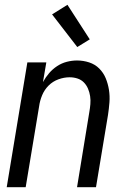

<svg xmlns="http://www.w3.org/2000/svg" viewBox="-20 -780 540 800"><path d="M8 0 94 -520H173L159 -438Q170 -458 184.5 -475Q199 -492 218 -504.5Q237 -517 258.5 -522.5Q280 -528 301 -528Q327 -528 351.5 -520Q376 -512 393.5 -494.5Q411 -477 420.5 -454Q430 -431 434 -405.5Q438 -380 436 -353.5Q434 -327 430 -301L380 0H301L352 -312Q355 -329 356.5 -346Q358 -363 355.5 -379.5Q353 -396 346.5 -411Q340 -426 329 -437Q318 -448 302.5 -453Q287 -458 270 -458Q247 -458 223.5 -449.5Q200 -441 182.5 -423.5Q165 -406 155.5 -383Q146 -360 143 -337L87 0ZM302 -584 197 -720 261 -760 354 -616Z"/></svg>

Font: Iosevka Term Curly Oblique
Style: Regular
Weight: 400
Italic angle: -9°
Designer: Belleve Invis
Foundry: Belleve Invis
Version: Version 32.3.0